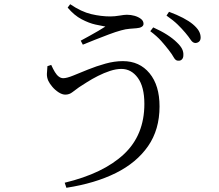

<svg xmlns="http://www.w3.org/2000/svg" viewBox="-20 -824 1040 911"><path d="M781 -586Q765 -607 745 -629.5Q725 -652 693 -676L707 -694Q745 -677 773 -659Q801 -641 819 -623Q837 -606 844 -591.5Q851 -577 850 -562Q850 -549 843 -542Q836 -535 825 -536Q813 -536 804.5 -551.5Q796 -567 781 -586ZM859 -669Q842 -689 822.5 -708Q803 -727 770 -750L782 -768Q820 -754 848.5 -739Q877 -724 895 -709Q915 -692 923.5 -677Q932 -662 932 -646Q932 -633 924.5 -626.5Q917 -620 906 -620Q894 -621 884.5 -635.5Q875 -650 859 -669ZM223 -516Q232 -496 240.5 -482Q249 -468 259 -460.5Q269 -453 280 -453Q297 -453 327.5 -465.5Q358 -478 397.5 -494Q437 -510 480 -522Q523 -534 563 -534Q642 -534 689.5 -476.5Q737 -419 737 -319Q737 -209 682.5 -130.5Q628 -52 529.5 -3Q431 46 295 67L287 43Q470 -1 567.5 -92Q665 -183 665 -331Q665 -412 634 -454.5Q603 -497 556 -497Q531 -497 502 -487.5Q473 -478 444.5 -463.5Q416 -449 392.5 -434Q369 -419 355 -410Q339 -399 324 -387Q309 -375 290 -375Q275 -375 258 -386Q241 -397 228 -412.5Q215 -428 209 -441Q202 -457 202.5 -473.5Q203 -490 205 -510ZM301 -788 313 -804Q366 -768 413 -757Q460 -746 503 -746Q524 -746 547 -750Q570 -754 582 -754Q601 -754 618.5 -749Q636 -744 648.5 -734.5Q661 -725 661 -711Q661 -702 652 -696.5Q643 -691 627 -690Q615 -689 595.5 -687.5Q576 -686 555 -680Q529 -673 496 -660.5Q463 -648 430 -635Q397 -622 373 -612L363 -631Q385 -643 406 -654.5Q427 -666 446.5 -677.5Q466 -689 480 -698Q463 -701 433 -707.5Q403 -714 367.5 -732.5Q332 -751 301 -788Z"/></svg>

Font: Early Summer Mincho
Style: Regular
Weight: 400
Designer: GuiWonder
Version: Version 1.002